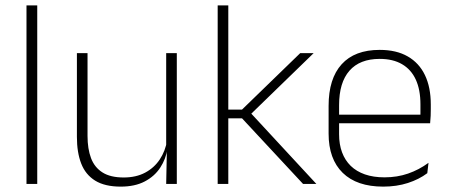

<svg xmlns="http://www.w3.org/2000/svg" viewBox="-20 -684 1670 714"><path d="M118.5 0H78.5V-664H118.5Z M266 -486.5H305.5V-178.5Q305.5 -130.5 318.5 -96Q331.5 -61.5 361 -42.8Q390.5 -24 440 -24Q486 -24 519.8 -42Q553.5 -60 574.2 -91.2Q595 -122.5 601.5 -162.5L612.5 -130.5H602.5Q597 -93 576 -60.8Q555 -28.5 518.2 -9.2Q481.5 10 429 10Q370 10 334 -12.2Q298 -34.5 282 -75.8Q266 -117 266 -175ZM598 -486.5H637.5V0H598L600.5 -123.5L598 -125.5Z M1156.5 0H1107L880 -244H822V-276.5H880L1096.5 -486.5H1146.5L907.5 -254.5V-269ZM829 0H789.5V-664H829Z M1405 10Q1307 10 1254.5 -41.2Q1202 -92.5 1202 -187V-290.5Q1202 -391.5 1250.5 -445Q1299 -498.5 1392 -498.5Q1454 -498.5 1496.2 -474.2Q1538.5 -450 1560.2 -404.8Q1582 -359.5 1582 -295.5V-278Q1582 -265.5 1581.5 -252.8Q1581 -240 1579.5 -225.5H1543Q1543.5 -245.5 1543.5 -263.2Q1543.5 -281 1543.5 -296Q1543.5 -350.5 1526.2 -388Q1509 -425.5 1475.2 -445.2Q1441.5 -465 1392 -465Q1318 -465 1279.5 -421Q1241 -377 1241 -293V-245V-239V-184.5Q1241 -147 1252 -117.5Q1263 -88 1284.2 -67.2Q1305.5 -46.5 1337 -35.5Q1368.5 -24.5 1410 -24.5Q1457 -24.5 1497.5 -38.5Q1538 -52.5 1573.5 -78.5L1569 -40Q1538.5 -17 1496.8 -3.5Q1455 10 1405 10ZM1569.5 -225.5H1222V-257.5H1569.5Z"/></svg>

Font: Anek Kannada Medium ExtraLight
Style: Regular
Weight: 250
Version: Version 1.003